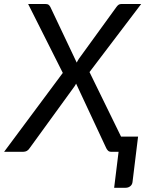

<svg xmlns="http://www.w3.org/2000/svg" viewBox="-54 -736 722 931"><path d="M250.5 -382.5 82.5 -716.5H167Q177 -716.5 181.5 -713Q186 -709.5 190 -702.5L318 -432.5Q320.5 -437 322.8 -441.5Q325 -446 328.5 -451L510.5 -702Q516 -709.5 521.2 -713Q526.5 -716.5 534 -716.5H630.5L380 -386.5L533 -73.5H615.5L588.5 147Q587 159.5 577.5 167Q568 174.5 555 174.5H499.5L521 0H485Q475 0 469.5 -5.8Q464 -11.5 461 -18L315 -330.5Q313 -326.5 310.8 -322.8Q308.5 -319 306 -315.5L90 -18Q83.5 -8 75.8 -4Q68 0 59 0H-34Z"/></svg>

Font: Lato
Style: Italic
Weight: 400
Italic angle: -7°
Designer: Lukasz Dziedzic
Foundry: tyPoland Lukasz Dziedzic
Version: Version 2.007; 2014-02-27